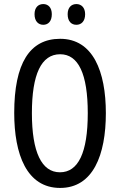

<svg xmlns="http://www.w3.org/2000/svg" viewBox="-20 -966 590 945"><path d="M150 -896C150 -861 169 -844 193 -844C217 -844 235 -861 235 -896C235 -929 217 -946 193 -946C169 -946 150 -930 150 -896ZM313 -896C313 -861 331 -844 356 -844C380 -844 399 -861 399 -896C399 -929 380 -946 356 -946C332 -946 313 -930 313 -896ZM501 -409C501 -614 438 -775 276 -775C126 -775 50 -654 50 -410C50 -207 111 -41 276 -41C438 -41 501 -203 501 -409ZM137 -409C137 -600 183 -699 276 -699C366 -699 412 -602 412 -409C412 -214 365 -118 275 -118C185 -118 137 -217 137 -409Z"/></svg>

Font: Noto Sans Tamil UI ExtraCondensed
Style: Regular
Weight: 400
Width: 2
Designer: Jelle Bosma - Monotype Design Team
Foundry: Monotype Imaging Inc.
Version: Version 2.004